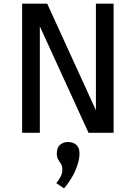

<svg xmlns="http://www.w3.org/2000/svg" viewBox="-20 -720 736 1041"><path d="M100 0V-700H236L500 -122V-700H596V0H460L196 -577V0ZM327 301 285 273Q298 258 308 239Q318 220 318 201Q318 180 310.5 168.5Q303 157 295.5 145Q288 133 288 112Q288 80 305.5 65Q323 50 349 50Q376 50 393.5 65Q411 80 411 112Q411 142 399 177.5Q387 213 367.5 245.5Q348 278 327 301Z"/></svg>

Font: Orienta
Style: Regular
Weight: 400
Designer: Eduardo Rodriguez Tunni
Foundry: Eduardo Rodriguez Tunni
Version: Version 1.002; ttfautohint (v1.8.4.7-5d5b);gftools[0.9.23]